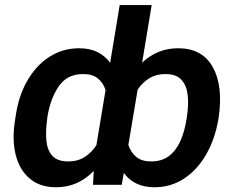

<svg xmlns="http://www.w3.org/2000/svg" viewBox="-20 -748 947 777"><path d="M865.2 -275.4 863.8 -265.6Q850.1 -185.1 814.2 -122.8Q778.3 -60.5 724.9 -25.4Q671.4 9.8 605.5 9.8Q562.5 9.8 531.7 -5.4Q501 -20.5 481 -48.3L472.7 0H356.4L359.4 -56.2Q328.6 -24.4 290.8 -7.3Q252.9 9.8 206.5 9.8Q141.6 9.8 100.1 -25.4Q58.6 -60.5 43.2 -122.8Q27.8 -185.1 41.5 -265.6L43 -275.4Q54.7 -359.4 90.6 -421.6Q126.5 -483.9 180.4 -518.3Q234.4 -552.7 299.8 -552.7Q343.3 -552.7 374.3 -537.4Q405.3 -522 425.8 -494.1L464.4 -727.5H593.8L555.2 -494.6Q585 -522.5 621.1 -537.6Q657.2 -552.7 700.7 -552.7Q798.3 -552.7 840.8 -477.1Q883.3 -401.4 865.2 -275.4ZM734.9 -265.6 736.3 -275.4Q744.1 -325.2 739.5 -364.3Q734.9 -403.3 713.4 -426Q691.9 -448.7 649.4 -448.2Q613.3 -448.7 585.2 -431.9Q557.1 -415 537.1 -385.7L499.5 -161.6Q509.8 -130.4 532 -112.5Q554.2 -94.7 591.8 -94.7Q635.7 -94.7 664.8 -117.4Q693.8 -140.1 710.7 -179Q727.5 -217.8 734.9 -265.6ZM171.9 -275.4 170.9 -265.6Q164.1 -217.8 167.7 -179Q171.4 -140.1 191.9 -117.4Q212.4 -94.7 256.3 -94.7Q293.9 -94.7 322 -112.3Q350.1 -129.9 370.1 -160.2L407.2 -383.8Q397.5 -413.6 375.2 -431.2Q353 -448.7 316.4 -448.2Q252.4 -448.7 218.3 -399.4Q184.1 -350.1 171.9 -275.4Z"/></svg>

Font: Inter Display SemiBold
Style: Italic
Weight: 600
Italic angle: -9.39999°
Designer: Rasmus Andersson
Foundry: rsms
Version: Version 4.000;git-a52131595